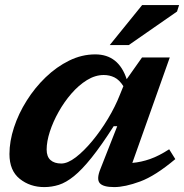

<svg xmlns="http://www.w3.org/2000/svg" viewBox="-20 -750 750 782"><path d="M388.5 -60.5 457.5 -236H443Q392.5 -157 353 -107.8Q313.5 -58.5 281.2 -32.5Q249 -6.5 219.8 2.8Q190.5 12 160.5 12Q102.5 12 60.5 -21.5Q18.5 -55 18.5 -122.5Q18.5 -174.5 37 -231Q55.5 -287.5 88.8 -340.2Q122 -393 166.2 -435.5Q210.5 -478 261.8 -503.2Q313 -528.5 368 -528.5Q463 -528.5 496 -427.5L558.5 -516H671.5L519 -86.5Q554.5 -89.5 591 -102.2Q627.5 -115 669 -142L694 -102Q612.5 -33.5 550.8 -10.8Q489 12 445 12Q400 12 386.2 -4.2Q372.5 -20.5 388.5 -60.5ZM170 -141Q170 -112 185.8 -98Q201.5 -84 229.5 -84Q255.5 -84 288.5 -109.2Q321.5 -134.5 355.8 -175.8Q390 -217 419.8 -266.5Q449.5 -316 468.5 -364.5L482.5 -399Q466 -425 446 -434.8Q426 -444.5 402.5 -444.5Q368 -444.5 334.2 -423.8Q300.5 -403 271 -369Q241.5 -335 218.8 -294.5Q196 -254 183 -213.8Q170 -173.5 170 -141ZM427 -566.5 559 -729.5H709.5L701 -703L504.5 -566.5Z"/></svg>

Font: Newsreader Caption SemiBold
Style: Italic
Weight: 600
Italic angle: -17°
Designer: Hugues Gentile
Foundry: Production Type
Version: Version 1.001